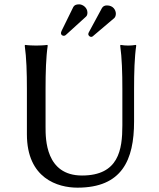

<svg xmlns="http://www.w3.org/2000/svg" viewBox="-20 -855 732 885"><path d="M544 -445V-277C544 -165 527 -46 358 -46C190 -46 190 -215 190 -269V-445C190 -520 192 -592 200 -645L198 -648C186 -646 159 -645 147 -645C135 -645 108 -646 96 -648L94 -645C102 -588 104 -520 104 -445V-236C104 -32 247 10 337 10C542 10 598 -117 598 -295V-445C598 -520 600 -592 608 -645L606 -648C594 -646 583 -645 571 -645C559 -645 548 -646 536 -648L534 -645C542 -588 544 -520 544 -445ZM514 -792C514 -808 502 -830 473 -830C462 -830 455 -826 450 -818L391 -709C388 -704 387 -701 387 -698C387 -690 395 -685 400 -685C403 -685 406 -686 408 -688L507 -772C511 -776 514 -783 514 -792ZM383 -797C383 -820 361 -835 345 -835C330 -835 323 -831 318 -823L264 -713C262 -709 261 -704 261 -702C261 -695 267 -690 274 -690C280 -690 284 -694 288 -698L376 -778C381 -782 383 -789 383 -797Z"/></svg>

Font: Libertinus Sans
Style: Regular
Weight: 400
Designer: Philipp H. Poll, Khaled Hosny
Foundry: Caleb Maclennan
Version: Version 7.050;RELEASE